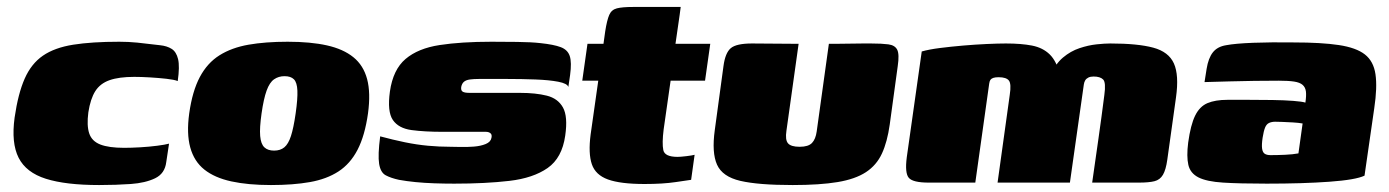

<svg xmlns="http://www.w3.org/2000/svg" viewBox="-20 -525 3992 552"><path d="M265 7Q169 7 112 -11Q55 -29 33.5 -71.5Q12 -114 22 -187Q32 -256 51 -299Q70 -342 103.5 -365Q137 -388 190.5 -396.5Q244 -405 323 -405Q349 -405 374.5 -402.5Q400 -400 440 -395Q460 -393 473.5 -384.5Q487 -376 492 -355Q497 -334 491 -292Q481 -296 458.5 -298.5Q436 -301 411 -302.5Q386 -304 366 -304Q322 -304 295 -294.5Q268 -285 254 -263Q240 -241 234 -202Q229 -164 236.5 -141.5Q244 -119 268.5 -109.5Q293 -100 337 -100Q357 -100 383 -101.5Q409 -103 432 -106Q455 -109 466 -112L458 -59Q454 -26 426 -12.5Q398 1 356 4Q314 7 265 7Z M759 7Q693 7 645 -3.5Q597 -14 567.5 -37.5Q538 -61 527 -101Q516 -141 524 -199Q533 -263 554.5 -303.5Q576 -344 611 -366Q646 -388 694.5 -396.5Q743 -405 807 -405Q873 -405 920 -394.5Q967 -384 996 -360.5Q1025 -337 1035.5 -297.5Q1046 -258 1038 -199Q1029 -135 1008 -94.5Q987 -54 953 -32Q919 -10 871 -1.5Q823 7 759 7ZM768 -92Q786 -92 797.5 -101.5Q809 -111 816.5 -134Q824 -157 830 -199Q836 -241 835 -264.5Q834 -288 825 -297Q816 -306 798 -306Q781 -306 768 -297Q755 -288 746.5 -264.5Q738 -241 732 -199Q726 -157 728 -134Q730 -111 740 -101.5Q750 -92 768 -92Z M1286 3Q1257 3 1228.5 2Q1200 1 1174.5 -1.5Q1149 -4 1127 -8Q1104 -13 1089 -21Q1074 -29 1070 -54Q1066 -79 1073 -133Q1110 -123 1144 -116Q1178 -109 1210.5 -106Q1243 -103 1275 -103Q1285 -103 1303.5 -102.5Q1322 -102 1342 -103.5Q1362 -105 1376.5 -111Q1391 -117 1393 -129Q1395 -138 1390 -142Q1385 -146 1377 -146H1253Q1201 -146 1163.5 -151Q1126 -156 1109.5 -180Q1093 -204 1101 -262Q1110 -325 1146 -355.5Q1182 -386 1244 -395.5Q1306 -405 1393 -405Q1425 -405 1466.5 -404.5Q1508 -404 1534 -401Q1572 -397 1592 -389.5Q1612 -382 1618 -364Q1624 -346 1619 -309L1614 -275Q1611 -285 1585 -290Q1559 -295 1519.5 -296.5Q1480 -298 1437 -298Q1394 -298 1357 -298Q1342 -298 1331 -296.5Q1320 -295 1314 -290Q1308 -285 1306 -275Q1305 -267 1308 -263.5Q1311 -260 1317 -259Q1323 -258 1330 -258H1475Q1520 -258 1552 -250Q1584 -242 1598.5 -216Q1613 -190 1605 -135Q1596 -71 1554.5 -42Q1513 -13 1444.5 -5Q1376 3 1286 3Z M1833 4Q1764 4 1728 -9Q1692 -22 1681.5 -53Q1671 -84 1678 -138L1700 -293H1654L1669 -399H1715L1720 -435Q1725 -467 1731.5 -482Q1738 -497 1753.5 -501Q1769 -505 1801 -505H1937Q1936 -499 1935.5 -493.5Q1935 -488 1934 -482L1922 -399H2022L2007 -293H1908L1888 -153Q1883 -113 1887 -93.5Q1891 -74 1928 -74Q1936 -74 1953 -76Q1970 -78 1977 -80L1967 -8Q1959 -7 1922.5 -1.5Q1886 4 1833 4Z M2276 -399 2241 -149Q2237 -123 2245.5 -113Q2254 -103 2279 -103Q2304 -103 2314.5 -114Q2325 -125 2328 -147L2363 -399Q2364 -399 2381 -399Q2398 -399 2420.5 -399.5Q2443 -400 2461.5 -400Q2480 -400 2484 -400Q2515 -400 2534 -397.5Q2553 -395 2559.5 -382Q2566 -369 2561 -335L2538 -167Q2531 -117 2515.5 -83.5Q2500 -50 2469.5 -30Q2439 -10 2388 -1.5Q2337 7 2259 7Q2160 7 2108.5 -5Q2057 -17 2041.5 -51.5Q2026 -86 2035 -151L2060 -335Q2065 -373 2081 -386.5Q2097 -400 2142 -400Q2176 -400 2209 -399.5Q2242 -399 2276 -399Z M2650 0Q2605 0 2593 -13.5Q2581 -27 2587 -73L2630 -377Q2651 -383 2682.5 -387Q2714 -391 2749 -394Q2784 -397 2817 -398.5Q2850 -400 2872 -400Q2916 -400 2947 -394Q2978 -388 2998 -368.5Q3018 -349 3028 -308L3001 -309Q3014 -341 3036 -359.5Q3058 -378 3083.5 -386.5Q3109 -395 3132.5 -397.5Q3156 -400 3172 -400Q3251 -400 3295.5 -388Q3340 -376 3355 -342.5Q3370 -309 3361 -245L3336 -66Q3332 -37 3323.5 -22.5Q3315 -8 3299 -4Q3283 0 3254 0H3120Q3129 -63 3138 -126Q3147 -189 3155 -252Q3160 -288 3151.5 -296.5Q3143 -305 3124 -305Q3115 -305 3109 -302Q3103 -299 3100 -294Q3097 -289 3096 -282L3056 0H2848L2883 -252Q2888 -284 2880.5 -293.5Q2873 -303 2851 -303Q2841 -303 2835.5 -301Q2830 -299 2827.5 -295.5Q2825 -292 2824 -285L2784 0Z M3622 3Q3544 3 3496.5 0Q3449 -3 3425.5 -15Q3402 -27 3396.5 -51Q3391 -75 3396 -115Q3403 -166 3416 -192.5Q3429 -219 3451.5 -228.5Q3474 -238 3509 -238Q3535 -238 3569.5 -238Q3604 -238 3638 -237.5Q3672 -237 3698 -235Q3724 -233 3733 -230Q3736 -250 3734.5 -262Q3733 -274 3725 -281Q3717 -288 3700.5 -290.5Q3684 -293 3657 -293Q3622 -293 3586 -292.5Q3550 -292 3514.5 -291Q3479 -290 3443 -289L3449 -327Q3454 -358 3467 -374.5Q3480 -391 3505 -395Q3531 -400 3583.5 -402Q3636 -404 3699 -403Q3779 -403 3829 -395.5Q3879 -388 3904 -368.5Q3929 -349 3934.5 -311.5Q3940 -274 3931 -214L3903 -20Q3878 -8 3802 -2.5Q3726 3 3622 3ZM3633 -79Q3652 -79 3674.5 -80Q3697 -81 3713 -84L3725 -170Q3714 -172 3697.5 -173Q3681 -174 3666.5 -174.5Q3652 -175 3646 -175Q3636 -175 3628.5 -171.5Q3621 -168 3617 -158Q3613 -148 3610 -129Q3607 -109 3608.5 -98Q3610 -87 3616 -83Q3622 -79 3633 -79Z"/></svg>

Font: Genos Thin Black
Style: Italic
Weight: 900
Italic angle: -8°
Version: Version 1.010